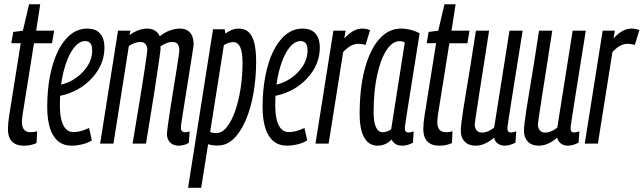

<svg xmlns="http://www.w3.org/2000/svg" viewBox="-20 -682 3057 912"><path d="M156.4 -58.3 153.7 -2.6Q139.5 4.2 124.4 7.1Q109.2 10 94 10Q69.2 10 52.4 1.5Q35.5 -7.1 26.6 -24.6Q17.7 -42.2 17.7 -69.4Q17.7 -82.2 19.3 -99.2Q20.9 -116.1 23.5 -132.2L78.5 -476.9H33.8L42.9 -530.2L88.7 -536.2L118.1 -661.6H171.1L151.7 -536.2H237.2L227.1 -476.6H141.5L87.5 -138.7Q86.5 -128.2 85.3 -119.5Q84.1 -110.7 84.1 -103Q84.1 -78.5 94.3 -66.2Q104.4 -53.9 127.4 -53.9Q134.2 -53.9 141.3 -55.3Q148.4 -56.6 156.4 -58.3Z M254.3 -276.9Q273 -280 290.9 -286.2Q308.7 -292.3 324.6 -301.4Q366.2 -325.5 392 -362.9Q417.8 -400.3 417.8 -443.2Q417.8 -466.5 408.9 -476.8Q400.1 -487 385.1 -487Q353.5 -487 326.1 -448.2Q298.8 -409.4 281.6 -341.1Q264.4 -272.8 264.4 -184.5Q264.4 -141 271.7 -112.2Q279 -83.4 293.3 -69.1Q307.6 -54.7 327.9 -54.7Q339.5 -54.7 351.4 -56.7Q363.4 -58.7 376.2 -63.2Q389.1 -67.6 403 -74.2L416.4 -15.2Q396.2 -2.5 369.9 3.8Q343.7 10 320.7 10Q282.3 10 256.2 -11.2Q230.1 -32.5 217.2 -73.8Q204.3 -115.1 204.3 -174.2Q204.3 -252.6 217.3 -320.3Q230.3 -388.1 255 -438.7Q279.8 -489.3 315 -517.8Q350.2 -546.2 394.9 -546.2Q422.9 -546.2 441 -534.9Q459.1 -523.6 467.6 -503.5Q476.1 -483.3 476.1 -457.1Q476.1 -389.9 436.4 -335.1Q396.7 -280.3 335.1 -250.2Q313.3 -239.8 289.8 -232.9Q266.3 -226.1 243.2 -222.9Z M828.5 10Q812.3 10 799.8 3.3Q787.2 -3.3 780.2 -15.9Q773.1 -28.4 773.1 -45.4Q773.1 -55 777.3 -86.2Q781.5 -117.4 788.2 -160.4Q794.9 -203.4 802.5 -250Q810 -296.6 816.7 -338.1Q823.5 -379.6 827.6 -407.9Q831.8 -436.2 831.8 -442.3Q831.8 -459.7 824.9 -471.2Q817.9 -482.6 799.1 -482.6Q784 -482.6 769 -476.3Q753.9 -470 742 -461.1Q742.4 -457.8 742.5 -453.1Q742.5 -448.4 742.2 -444Q740.9 -431.2 736.8 -403.1Q732.6 -375 726.9 -336.9Q721.2 -298.9 714.8 -256.3Q708.4 -213.7 701.4 -171.9Q694.5 -130 688.8 -94Q683.1 -58 678.9 -33Q674.8 -8.1 673.5 0H609.8Q611.7 -10.8 616.3 -38.9Q620.9 -66.9 627.3 -105.6Q633.6 -144.4 641 -188.2Q648.4 -232 655.1 -274.9Q661.8 -317.9 667.4 -354.7Q673 -391.5 676.3 -415.7Q679.7 -439.9 679.7 -445Q679.7 -456.3 676 -464.5Q672.2 -472.7 665.2 -477.7Q658.2 -482.6 645.9 -482.6Q632.9 -482.6 618.2 -477.2Q603.6 -471.7 592 -463.2L519 0H455.6L540.6 -536.2H599.2L595.3 -515.4Q617 -531 638.6 -538.6Q660.2 -546.2 678.9 -546.2Q700.4 -546.2 716.1 -536.5Q731.8 -526.7 738.8 -509.9Q757 -524.4 773.9 -532Q790.8 -539.6 806 -542.9Q821.3 -546.2 833.1 -546.2Q857 -546.2 871.5 -536.7Q886.1 -527.3 892.8 -510.7Q899.6 -494.1 899.6 -472.2Q899.6 -465.9 895 -436.5Q890.5 -407.1 883.6 -364.4Q876.7 -321.7 869.4 -274.7Q862 -227.6 855.1 -185Q848.2 -142.5 843.7 -112.8Q839.2 -83 839.2 -75.3Q839.2 -65.3 844.4 -59.5Q849.6 -53.8 860.8 -53.8Q864.9 -53.8 869.5 -54.5Q874 -55.2 880.9 -58.3L876.8 -3.3Q865.9 3.6 853.2 6.8Q840.6 10 828.5 10Z M873.3 210 991.9 -543.1H1047.5L1050.4 -522.7Q1063.2 -531.6 1078.6 -538.9Q1094 -546.2 1114.7 -546.2Q1143.2 -546.2 1161.1 -529.6Q1179 -513.1 1187.8 -478.3Q1196.6 -443.5 1196.6 -389.1Q1196.6 -314.4 1184.6 -243.1Q1172.6 -171.8 1148.8 -114.8Q1124.9 -57.7 1091.2 -24.2Q1057.5 9.4 1013.4 9.4Q1000 9.4 989.3 7.7Q978.7 6.1 968.6 3L935.6 210ZM1006.2 -49.5Q1034.1 -49.5 1057.4 -78.5Q1080.7 -107.5 1097.4 -155.7Q1114 -203.8 1123 -263Q1132 -322.2 1132 -382.7Q1132 -434.8 1120.9 -458.4Q1109.8 -482 1087.6 -482Q1077.7 -482 1064.6 -477.7Q1051.6 -473.4 1043.4 -467.6L978.2 -55.4Q984.3 -52.3 991.6 -50.9Q999 -49.5 1006.2 -49.5Z M1277.3 -276.9Q1296 -280 1313.9 -286.2Q1331.7 -292.3 1347.6 -301.4Q1389.2 -325.5 1415 -362.9Q1440.8 -400.3 1440.8 -443.2Q1440.8 -466.5 1431.9 -476.8Q1423.1 -487 1408.1 -487Q1376.5 -487 1349.1 -448.2Q1321.8 -409.4 1304.6 -341.1Q1287.4 -272.8 1287.4 -184.5Q1287.4 -141 1294.7 -112.2Q1302 -83.4 1316.3 -69.1Q1330.6 -54.7 1350.9 -54.7Q1362.5 -54.7 1374.4 -56.7Q1386.4 -58.7 1399.2 -63.2Q1412.1 -67.6 1426 -74.2L1439.4 -15.2Q1419.2 -2.5 1392.9 3.8Q1366.7 10 1343.7 10Q1305.3 10 1279.2 -11.2Q1253.1 -32.5 1240.2 -73.8Q1227.3 -115.1 1227.3 -174.2Q1227.3 -252.6 1240.3 -320.3Q1253.3 -388.1 1278 -438.7Q1302.8 -489.3 1338 -517.8Q1373.2 -546.2 1417.9 -546.2Q1445.9 -546.2 1464 -534.9Q1482.1 -523.6 1490.6 -503.5Q1499.1 -483.3 1499.1 -457.1Q1499.1 -389.9 1459.4 -335.1Q1419.7 -280.3 1358.1 -250.2Q1336.3 -239.8 1312.8 -232.9Q1289.3 -226.1 1266.2 -222.9Z M1621.6 -536.2 1615.3 -499.5Q1628.9 -514.6 1642.7 -524.9Q1656.5 -535.2 1670.6 -540.7Q1684.7 -546.2 1698.4 -546.2Q1709.4 -546.2 1718.8 -544.7Q1728.1 -543.2 1737.8 -538.6L1716.2 -468.3Q1707.5 -471.3 1698.5 -472.6Q1689.6 -474 1681.8 -474Q1664.9 -474 1647.5 -465.1Q1630 -456.2 1610.1 -434.7L1541 0H1478.6L1563.6 -536.2Z M1889.1 10Q1877.4 10 1867.9 6.5Q1858.5 3.1 1851.6 -3.5Q1844.7 -10 1840.3 -19.1Q1831.7 -10.3 1821.3 -3.8Q1810.9 2.8 1799.2 6.4Q1787.5 10 1773 10Q1745.8 10 1726.8 -7.1Q1707.8 -24.2 1698 -57.9Q1688.3 -91.6 1688.3 -140.3Q1688.3 -263.2 1712.6 -354.3Q1736.9 -445.5 1781 -495.9Q1825.2 -546.2 1884.4 -546.2Q1896.6 -546.2 1908.4 -544.6Q1920.2 -543 1931.7 -540Q1943.2 -537.1 1953.4 -533Q1963.6 -528.9 1973.3 -524Q1953.2 -398.5 1940.3 -316.7Q1927.3 -235 1919.6 -186.8Q1911.9 -138.6 1908.4 -115.1Q1904.8 -91.5 1903.8 -83.6Q1902.8 -75.7 1902.8 -73.7Q1902.8 -63.3 1906.9 -58Q1911 -52.8 1920.7 -52.8Q1926.9 -52.8 1932.5 -54.2Q1938.1 -55.6 1944.9 -58.6L1941.5 -4.3Q1931.3 1.5 1917.6 5.8Q1903.9 10 1889.1 10ZM1838.2 -68.6 1902.7 -479.9Q1897.3 -483.7 1891.5 -485Q1885.7 -486.4 1877.5 -486.4Q1844.1 -486.4 1816.2 -444.1Q1788.3 -401.7 1771.5 -325.8Q1754.7 -249.8 1754.7 -149.1Q1754.7 -101.8 1765.8 -77.9Q1776.9 -53.9 1796.8 -53.9Q1804.3 -53.9 1811.6 -55.8Q1819 -57.6 1826 -60.9Q1833 -64.2 1838.2 -68.6Z M2129.4 -58.3 2126.7 -2.6Q2112.5 4.2 2097.4 7.1Q2082.2 10 2067 10Q2042.2 10 2025.4 1.5Q2008.5 -7.1 1999.6 -24.6Q1990.7 -42.2 1990.7 -69.4Q1990.7 -82.2 1992.3 -99.2Q1993.9 -116.1 1996.5 -132.2L2051.5 -476.9H2006.8L2015.9 -530.2L2061.7 -536.2L2091.1 -661.6H2144.1L2124.7 -536.2H2210.2L2200.1 -476.6H2114.5L2060.5 -138.7Q2059.5 -128.2 2058.3 -119.5Q2057.1 -110.7 2057.1 -103Q2057.1 -78.5 2067.3 -66.2Q2077.4 -53.9 2100.4 -53.9Q2107.2 -53.9 2114.3 -55.3Q2121.4 -56.6 2129.4 -58.3Z M2238.7 10Q2205.8 10 2187.3 -9.4Q2168.8 -28.8 2168.8 -60.5Q2168.8 -75.4 2171.8 -99.8Q2174.8 -124.2 2180.5 -161.5Q2186.1 -198.8 2195 -251.4Q2203.8 -303.9 2215.3 -374.4Q2226.8 -444.9 2240.5 -536.2H2303.2Q2286.8 -431.2 2275.7 -359.2Q2264.5 -287.3 2257.1 -240.9Q2249.7 -194.5 2245.7 -166.5Q2241.6 -138.5 2239 -121.7Q2236.5 -104.9 2234.9 -91.3Q2234.6 -75.4 2243.3 -63.8Q2252 -52.3 2269.1 -52.3Q2278.6 -52.3 2287.8 -54.8Q2297.1 -57.4 2307.2 -62.8Q2317.3 -68.3 2327.2 -75.8L2400.1 -536.2H2462.5Q2441.8 -405.1 2428 -320.3Q2414.2 -235.4 2406.7 -186.1Q2399.2 -136.8 2395.5 -113.6Q2391.8 -90.5 2391 -82.7Q2390.1 -74.9 2390.1 -72.3Q2390.1 -64.3 2393.6 -58.5Q2397.2 -52.8 2407.7 -52.8Q2411.8 -52.8 2418.4 -54.2Q2425 -55.6 2431.9 -58.6L2428.5 -4.6Q2418.3 1.5 2403.5 5.8Q2388.8 10 2378.1 10Q2358.8 10 2344.8 0.1Q2330.8 -9.9 2326.9 -28.1Q2311.7 -15.3 2297.2 -6.9Q2282.7 1.5 2268.7 5.7Q2254.6 10 2238.7 10Z M2538.7 10Q2505.8 10 2487.3 -9.4Q2468.8 -28.8 2468.8 -60.5Q2468.8 -75.4 2471.8 -99.8Q2474.8 -124.2 2480.5 -161.5Q2486.1 -198.8 2495 -251.4Q2503.8 -303.9 2515.3 -374.4Q2526.8 -444.9 2540.5 -536.2H2603.2Q2586.8 -431.2 2575.7 -359.2Q2564.5 -287.3 2557.1 -240.9Q2549.7 -194.5 2545.7 -166.5Q2541.6 -138.5 2539 -121.7Q2536.5 -104.9 2534.9 -91.3Q2534.6 -75.4 2543.3 -63.8Q2552 -52.3 2569.1 -52.3Q2578.6 -52.3 2587.8 -54.8Q2597.1 -57.4 2607.2 -62.8Q2617.3 -68.3 2627.2 -75.8L2700.1 -536.2H2762.5Q2741.8 -405.1 2728 -320.3Q2714.2 -235.4 2706.7 -186.1Q2699.2 -136.8 2695.5 -113.6Q2691.8 -90.5 2691 -82.7Q2690.1 -74.9 2690.1 -72.3Q2690.1 -64.3 2693.6 -58.5Q2697.2 -52.8 2707.7 -52.8Q2711.8 -52.8 2718.4 -54.2Q2725 -55.6 2731.9 -58.6L2728.5 -4.6Q2718.3 1.5 2703.5 5.8Q2688.8 10 2678.1 10Q2658.8 10 2644.8 0.1Q2630.8 -9.9 2626.9 -28.1Q2611.7 -15.3 2597.2 -6.9Q2582.7 1.5 2568.7 5.7Q2554.6 10 2538.7 10Z M2900.6 -536.2 2894.3 -499.5Q2907.9 -514.6 2921.7 -524.9Q2935.5 -535.2 2949.6 -540.7Q2963.7 -546.2 2977.4 -546.2Q2988.4 -546.2 2997.8 -544.7Q3007.1 -543.2 3016.8 -538.6L2995.2 -468.3Q2986.5 -471.3 2977.5 -472.6Q2968.6 -474 2960.8 -474Q2943.9 -474 2926.5 -465.1Q2909 -456.2 2889.1 -434.7L2820 0H2757.6L2842.6 -536.2Z"/></svg>

Font: Georama
Style: Italic
Weight: 400
Width: 2
Italic angle: -9°
Designer: Jean-Baptiste Levee
Foundry: Production Type
Version: Version 1.000